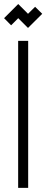

<svg xmlns="http://www.w3.org/2000/svg" viewBox="-59 -913 225 933"><path d="M-5 -790.1 -39.2 -824.7 29.6 -893.4 77.1 -845.9 111.6 -880 146.2 -845.9 77.1 -777.2 29.6 -824.7ZM77.9 0H29.2V-714.3H77.9Z"/></svg>

Font: Marapfhont
Style: Book
Weight: 400
Version: Version 0.15